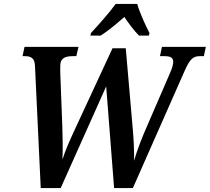

<svg xmlns="http://www.w3.org/2000/svg" viewBox="-20 -951 1061 971"><path d="M440 -784 437 -771H489C528 -795 569 -831 609 -865C629 -835 660 -793 683 -771H733L736 -784C716 -822 686 -888 674 -931H565C532 -885 475 -822 440 -784ZM157 -616 186 0H287L517 -514L557 0H652L913 -591C941 -655 958 -667 991 -667H1011L1021 -714H799L789 -667H810C842 -667 856 -660 856 -638C856 -625 850 -604 840 -582L727 -321C699 -258 673 -191 658 -138C659 -179 657 -234 652 -292L616 -707H549L356 -291C331 -237 310 -190 296 -144C298 -191 297 -267 295 -317L285 -577C285 -595 284 -610 285 -621C285 -656 310 -667 347 -667H366L377 -714H104L94 -667H105C136 -667 156 -658 157 -616Z"/></svg>

Font: Noto Serif Condensed SemiBold
Style: Italic
Weight: 600
Width: 3
Italic angle: -12°
Designer: Monotype Design Team
Foundry: Monotype Imaging Inc.
Version: Version 2.014